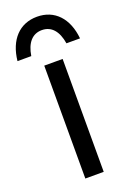

<svg xmlns="http://www.w3.org/2000/svg" viewBox="-188 -848 617 903"><g transform="rotate(-20 120.5 -396.5)"><path d="M75 0H167V-565H75ZM277 -628C267 -731 209 -793 121 -793C33 -793 -25 -731 -36 -628H33C43 -691 73 -726 121 -726C169 -726 199 -691 209 -628Z"/></g></svg>

Font: Bounded Light
Style: Regular
Weight: 300
Designer: Vlad Churkin
Version: Version 3.0